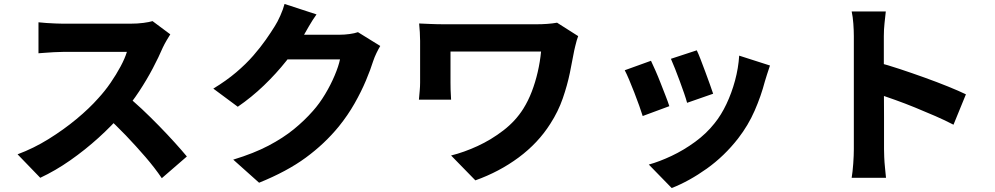

<svg xmlns="http://www.w3.org/2000/svg" viewBox="-20 -854 5040 973"><path d="M843 -680Q837 -671 825 -650.5Q813 -630 805 -613Q785 -566 754.5 -508Q724 -450 685.5 -391.5Q647 -333 603 -282Q547 -217 479 -155.5Q411 -94 336 -41.5Q261 11 184 47L69 -72Q150 -102 226.5 -149.5Q303 -197 368 -251Q433 -305 478 -356Q512 -393 540.5 -434.5Q569 -476 591 -517Q613 -558 623 -591Q613 -591 587.5 -591Q562 -591 529.5 -591Q497 -591 461.5 -591Q426 -591 393 -591Q360 -591 334.5 -591Q309 -591 298 -591Q277 -591 253 -589.5Q229 -588 208 -586.5Q187 -585 175 -584V-741Q191 -739 214.5 -737.5Q238 -736 261 -735Q284 -734 298 -734Q312 -734 339.5 -734Q367 -734 401.5 -734Q436 -734 473 -734Q510 -734 544 -734Q578 -734 604 -734Q630 -734 641 -734Q677 -734 707 -738Q737 -742 753 -747ZM616 -373Q655 -343 698.5 -302Q742 -261 785.5 -216.5Q829 -172 866 -131Q903 -90 927 -61L800 49Q764 -4 717 -58.5Q670 -113 618 -167.5Q566 -222 512 -270Z M1907 -621Q1898 -606 1888 -585.5Q1878 -565 1871 -544Q1858 -502 1834.5 -446Q1811 -390 1777 -330Q1743 -270 1697 -213Q1625 -125 1529.5 -55Q1434 15 1293 72L1162 -45Q1267 -77 1341 -116Q1415 -155 1469 -199Q1523 -243 1566 -292Q1599 -329 1627.5 -376.5Q1656 -424 1676 -471.5Q1696 -519 1703 -553H1375L1425 -678Q1439 -678 1468 -678Q1497 -678 1532.5 -678Q1568 -678 1603 -678Q1638 -678 1665 -678Q1692 -678 1701 -678Q1726 -678 1751.5 -681.5Q1777 -685 1794 -691ZM1584 -781Q1564 -753 1545.5 -721Q1527 -689 1518 -673Q1483 -611 1431.5 -546Q1380 -481 1317.5 -421Q1255 -361 1185 -313L1061 -405Q1127 -445 1177 -487.5Q1227 -530 1263.5 -572Q1300 -614 1327 -652.5Q1354 -691 1373 -722Q1386 -742 1400.5 -774.5Q1415 -807 1422 -834Z M2910 -671Q2907 -663 2902.5 -648.5Q2898 -634 2895 -619.5Q2892 -605 2890 -598Q2881 -548 2868 -485Q2855 -422 2832 -355.5Q2809 -289 2769 -227Q2707 -129 2608.5 -56Q2510 17 2389 60L2266 -66Q2331 -82 2400.5 -114Q2470 -146 2531.5 -193.5Q2593 -241 2632 -303Q2657 -343 2675 -390Q2693 -437 2705 -489Q2717 -541 2722 -593Q2708 -593 2680.5 -593Q2653 -593 2615.5 -593Q2578 -593 2536.5 -593Q2495 -593 2453 -593Q2411 -593 2373.5 -593Q2336 -593 2307 -593Q2278 -593 2263 -593Q2263 -584 2263 -569Q2263 -554 2263 -536.5Q2263 -519 2263 -501Q2263 -483 2263 -466Q2263 -449 2263 -436Q2263 -425 2263.5 -399.5Q2264 -374 2266 -349H2103Q2105 -374 2107 -394.5Q2109 -415 2109 -436Q2109 -452 2109 -479.5Q2109 -507 2109 -539Q2109 -571 2109 -600Q2109 -629 2109 -647Q2109 -668 2107.5 -691Q2106 -714 2104 -735Q2129 -734 2162 -732.5Q2195 -731 2231 -731Q2239 -731 2265.5 -731Q2292 -731 2329 -731Q2366 -731 2409.5 -731Q2453 -731 2496.5 -731Q2540 -731 2580.5 -731Q2621 -731 2652 -731Q2683 -731 2699 -731Q2727 -731 2754 -733Q2781 -735 2803 -739Z M3511 -599Q3519 -583 3530.5 -553Q3542 -523 3554.5 -489.5Q3567 -456 3577.5 -426.5Q3588 -397 3594 -379L3462 -333Q3457 -352 3447 -381Q3437 -410 3425 -442.5Q3413 -475 3401 -505.5Q3389 -536 3380 -556ZM3882 -522Q3873 -495 3867 -476.5Q3861 -458 3856 -441Q3837 -368 3804.5 -293.5Q3772 -219 3721 -153Q3651 -63 3562 0.5Q3473 64 3384 99L3268 -20Q3322 -35 3383.5 -64Q3445 -93 3502.5 -135Q3560 -177 3601 -229Q3635 -271 3661.5 -327Q3688 -383 3705 -446Q3722 -509 3726 -572ZM3279 -546Q3289 -525 3302 -495.5Q3315 -466 3328 -432.5Q3341 -399 3353 -368.5Q3365 -338 3372 -316L3237 -266Q3231 -286 3219.5 -318Q3208 -350 3194.5 -385Q3181 -420 3168 -450.5Q3155 -481 3146 -498Z M4307 -98Q4307 -118 4307 -162.5Q4307 -207 4307 -264Q4307 -321 4307 -383Q4307 -445 4307 -503Q4307 -561 4307 -605.5Q4307 -650 4307 -671Q4307 -699 4304.5 -734Q4302 -769 4296 -796H4469Q4466 -769 4462.5 -736.5Q4459 -704 4459 -671Q4459 -647 4459 -601Q4459 -555 4459 -497Q4459 -439 4459.5 -378Q4460 -317 4460 -260.5Q4460 -204 4460 -161Q4460 -118 4460 -98Q4460 -84 4461 -58Q4462 -32 4465 -3.5Q4468 25 4470 47H4296Q4301 17 4304 -25Q4307 -67 4307 -98ZM4427 -538Q4477 -525 4539 -504.5Q4601 -484 4665 -461Q4729 -438 4784.5 -415.5Q4840 -393 4875 -376L4812 -222Q4770 -244 4719.5 -266Q4669 -288 4617.5 -309Q4566 -330 4517 -347.5Q4468 -365 4427 -379Z"/></svg>

Font: Noto Sans TC ExtraBold
Style: Regular
Weight: 800
Designer: Ryoko NISHIZUKA  (kana, bopomofo & ideographs); Paul D. Hunt (Latin, Greek & Cyrillic); Sandoll Communications , Soo-you
Foundry: Adobe
Version: Version 2.004-H2;hotconv 1.0.118;makeotfexe 2.5.65603